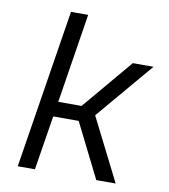

<svg xmlns="http://www.w3.org/2000/svg" viewBox="-82 -800 764 869"><g transform="rotate(10 300.0 -365.0)"><path d="M58 0 174 -730H253L188 -319H295L490 -550H585L363 -288L508 0H419L294 -250H177L137 0Z"/></g></svg>

Font: JetBrains Mono NL Light
Style: Italic
Weight: 300
Italic angle: -9°
Designer: Philipp Nurullin, Konstantin Bulenkov
Foundry: JetBrains
Version: Version 2.304; ttfautohint (v1.8.4.7-5d5b)